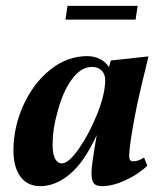

<svg xmlns="http://www.w3.org/2000/svg" viewBox="-20 -627 551 657"><path d="M26 -112Q26 -192 60 -267Q94 -342 152 -388.5Q210 -435 279 -435Q302 -435 322 -425Q342 -415 353 -397L359 -420L488 -434L465 -338Q447 -264 434.5 -191.5Q422 -119 422 -92Q422 -75 435 -75Q454 -75 473 -88L484 -60Q453 -30 409 -10Q365 10 329 10Q308 10 300.5 -0.5Q293 -11 293 -36Q293 -61 311 -165Q269 -73 219.5 -31.5Q170 10 118 10Q74 10 50 -22.5Q26 -55 26 -112ZM340 -353Q340 -373 328 -385.5Q316 -398 294 -398Q257 -398 225.5 -355Q194 -312 176 -241Q160 -186 160 -131Q160 -100 168.5 -84Q177 -68 192 -68Q215 -68 250.5 -119Q286 -170 313 -238Q340 -306 340 -353ZM451 -607 444 -560H204L211 -607Z"/></svg>

Font: Unna
Style: Bold Italic
Weight: 700
Italic angle: -8.05°
Designer: Jorge de Buen Unna
Foundry: Omnibus-Type
Version: Version 2.008